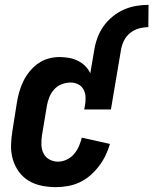

<svg xmlns="http://www.w3.org/2000/svg" viewBox="-20 -763 632 791"><path d="M210 8Q180 8 151 2Q122 -4 98 -18.5Q74 -33 57.5 -56Q41 -79 33 -106Q25 -133 25.5 -163Q26 -193 31 -223L50 -343Q54 -366 60.5 -388Q67 -410 77.5 -431Q88 -452 103.5 -470.5Q119 -489 138.5 -502.5Q158 -516 180.5 -522Q203 -528 225 -528Q245 -528 264.5 -524.5Q284 -521 301 -512.5Q318 -504 331 -491Q344 -478 352 -461L368 -555Q372 -581 381 -606Q390 -631 405.5 -653.5Q421 -676 443 -694Q465 -712 489.5 -723Q514 -734 540 -738.5Q566 -743 592 -743L591 -651Q571 -651 551.5 -645.5Q532 -640 515.5 -626.5Q499 -613 490 -594Q481 -575 478 -555L437 -312H327L330 -328Q333 -345 332.5 -362Q332 -379 324.5 -393.5Q317 -408 302.5 -415.5Q288 -423 271 -423Q253 -423 234.5 -416Q216 -409 203 -394.5Q190 -380 183 -362Q176 -344 173 -326L153 -206Q150 -187 150.5 -167.5Q151 -148 159 -131.5Q167 -115 183.5 -106Q200 -97 219 -97Q237 -97 255 -105.5Q273 -114 285.5 -129Q298 -144 305.5 -161.5Q313 -179 317 -196L433 -170Q426 -146 415 -123Q404 -100 388 -79Q372 -58 352 -40.5Q332 -23 308.5 -12Q285 -1 259.5 3.5Q234 8 210 8Z"/></svg>

Font: Iosevka Term Curly Extrabold
Style: Italic
Weight: 800
Italic angle: -9°
Designer: Belleve Invis
Foundry: Belleve Invis
Version: Version 32.3.0